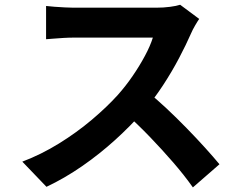

<svg xmlns="http://www.w3.org/2000/svg" viewBox="-20 -759 1040 823"><path d="M833.9 -677.9Q827.7 -669.3 816.6 -650.3Q805.5 -631.4 798.8 -615.5Q778.2 -568.4 747.6 -510.1Q717 -451.9 678.6 -393.2Q640.2 -334.5 597.1 -284.5Q541.3 -220.6 473.8 -159.4Q406.3 -98.2 331.7 -46.6Q257.1 5 179.2 41.8L75.6 -66.1Q156.6 -96.8 232.8 -143.9Q308.9 -191 374 -246Q439.1 -301 485.7 -352.8Q519.2 -390.5 548.8 -433.7Q578.4 -476.9 601.3 -519.7Q624.3 -562.5 635.2 -597.8Q625.1 -597.8 599 -597.8Q572.9 -597.8 538.3 -597.8Q503.6 -597.8 466 -597.8Q428.3 -597.8 393.6 -597.8Q359 -597.8 332.9 -597.8Q306.7 -597.8 295.8 -597.8Q275.4 -597.8 252 -596.4Q228.6 -595 208.5 -593.3Q188.4 -591.6 177.5 -590.9V-733.4Q191.5 -731.8 213.8 -730Q236.1 -728.3 258.8 -727.2Q281.4 -726 295.8 -726Q309.1 -726 336.8 -726Q364.6 -726 400.6 -726Q436.7 -726 475.2 -726Q513.8 -726 549.2 -726Q584.5 -726 611 -726Q637.4 -726 648.5 -726Q681.7 -726 709.4 -729.8Q737.2 -733.5 752.2 -738.6ZM610.1 -367.3Q649.2 -336 693 -295Q736.8 -254 779.7 -210Q822.7 -165.9 859.4 -125.3Q896 -84.8 920.7 -54.9L806.8 44.3Q770.2 -7.5 722.8 -62.3Q675.4 -117.1 622.8 -171.8Q570.2 -226.5 516 -274.8Z"/></svg>

Font: Noto Sans KR Thin
Style: Regular
Weight: 100
Designer: Ryoko NISHIZUKA 西塚涼子 (kana, bopomofo & ideographs); Paul D. Hunt (Latin, Greek & Cyrillic); Sandoll Communications 산돌커뮤니
Foundry: Adobe
Version: Version 2.004-H2;hotconv 1.0.118;makeotfexe 2.5.65603